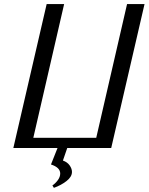

<svg xmlns="http://www.w3.org/2000/svg" viewBox="-20 -720 723 934"><path d="M44.9 0 207 -700.2H292L142.1 -49.8H448.2L598.1 -700.2H683.1L521 0H307.1L286.1 61Q308.1 68.8 319.1 85Q330.1 101.1 330.1 116.2Q330.1 140.1 303.7 160.6Q277.3 181.2 242.2 193.8L234.9 182.1Q249.5 172.4 261.2 156.5Q272.9 140.6 272.9 124Q272.9 94.7 228 80.1L259.8 0Z"/></svg>

Font: Pfennig
Style: Italic
Weight: 500
Italic angle: -13°
Version: Version 20120410 ; ttfautohint (v0.8)